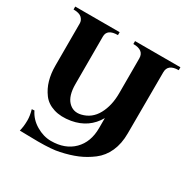

<svg xmlns="http://www.w3.org/2000/svg" viewBox="-162 -676 1012 1026"><g transform="rotate(30 344.0 -163.0)"><path d="M384 -507V-525H664V-507Q598 -507 598 -456L597 -78Q597 -15 575.5 33Q554 81 514.5 111Q475 141 432 159Q389 177 333 189Q289 199 203 199Q177 199 140 198Q103 197 90 197Q98 166 98 129Q98 101 88 66L104 65Q125 109 170 135.5Q215 162 261 162Q348 162 399 111Q450 60 450 -26V-88Q402 -3 301 15Q242 25 197.5 11Q153 -3 128.5 -36Q104 -69 92.5 -109.5Q81 -150 81 -197V-459Q81 -478 66 -492.5Q51 -507 15 -507V-525H289V-507Q223 -507 223 -460V-167Q223 -95 254 -62.5Q285 -30 331 -41Q390 -55 420 -110Q450 -165 450 -241V-456Q450 -507 384 -507Z"/></g></svg>

Font: Uncial Antiqua
Style: Regular
Weight: 400
Designer: Astigmatic (AOETI)
Foundry: Astigmatic (AOETI)
Version: Version 1.000